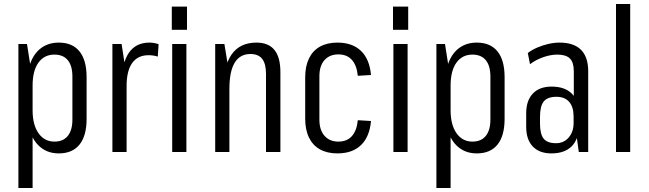

<svg xmlns="http://www.w3.org/2000/svg" viewBox="-20 -760 3243 960"><path d="M274 7Q224 7 188 -19.5Q152 -46 133 -95.5Q114 -145 113 -212V-331Q114 -399 133 -447.5Q152 -496 188 -521.5Q224 -547 274 -547Q342 -547 377.5 -503Q413 -459 413 -374V-166Q413 -81 377.5 -37Q342 7 274 7ZM72 -540H115L143 -361V180H72ZM252 -52Q296 -52 319 -80.5Q342 -109 342 -162V-377Q342 -431 319 -459Q296 -487 252 -487Q201 -487 172 -446.5Q143 -406 143 -332V-209Q143 -136 172.5 -94Q202 -52 252 -52Z M542 -540H588L613 -378V0H542ZM589 -345Q589 -444 624 -495.5Q659 -547 727 -547Q738 -547 750 -545Q762 -543 773 -539L769 -477Q747 -484 723 -484Q669 -484 641 -445Q613 -406 613 -330Z M912 -540V0H841V-540ZM915 -727V-611H839V-727Z M1310 -391Q1310 -441 1291 -465.5Q1272 -490 1232 -490Q1180 -490 1153.5 -446.5Q1127 -403 1127 -316L1096 -248V-306Q1096 -427 1137.5 -487Q1179 -547 1262 -547Q1322 -547 1352 -510.5Q1382 -474 1382 -399V0H1310ZM1056 -540H1102L1127 -387V0H1056Z M1667 7Q1616 7 1580 -13Q1544 -33 1525 -72Q1506 -111 1506 -166V-374Q1506 -429 1525 -468Q1544 -507 1580 -527Q1616 -547 1667 -547Q1742 -547 1785 -505.5Q1828 -464 1835 -385L1769 -381Q1764 -433 1739.5 -460.5Q1715 -488 1672 -488Q1628 -488 1602.5 -459.5Q1577 -431 1577 -379V-161Q1577 -110 1602.5 -81Q1628 -52 1672 -52Q1715 -52 1739.5 -79.5Q1764 -107 1769 -159L1835 -155Q1828 -76 1785 -34.5Q1742 7 1667 7Z M2018 -540V0H1947V-540ZM2021 -727V-611H1945V-727Z M2364 7Q2314 7 2278 -19.5Q2242 -46 2223 -95.5Q2204 -145 2203 -212V-331Q2204 -399 2223 -447.5Q2242 -496 2278 -521.5Q2314 -547 2364 -547Q2432 -547 2467.5 -503Q2503 -459 2503 -374V-166Q2503 -81 2467.5 -37Q2432 7 2364 7ZM2162 -540H2205L2233 -361V180H2162ZM2342 -52Q2386 -52 2409 -80.5Q2432 -109 2432 -162V-377Q2432 -431 2409 -459Q2386 -487 2342 -487Q2291 -487 2262 -446.5Q2233 -406 2233 -332V-209Q2233 -136 2262.5 -94Q2292 -52 2342 -52Z M2849 -178V-404Q2849 -448 2829.5 -467.5Q2810 -487 2767 -487Q2733 -487 2696 -474Q2659 -461 2630 -439L2619 -495Q2640 -511 2667 -522.5Q2694 -534 2722.5 -540.5Q2751 -547 2778 -547Q2849 -547 2885 -511Q2921 -475 2921 -404V0H2874ZM2737 7Q2677 7 2644 -27.5Q2611 -62 2611 -126V-194Q2611 -257 2644 -292Q2677 -327 2738 -327Q2803 -327 2838 -293Q2873 -259 2873 -195V-127Q2873 -62 2837.5 -27.5Q2802 7 2737 7ZM2760 -44Q2799 -44 2823.5 -72.5Q2848 -101 2848 -145V-177Q2848 -225 2826 -250.5Q2804 -276 2762 -276Q2718 -276 2699 -253Q2680 -230 2680 -175V-143Q2680 -89 2698.5 -66.5Q2717 -44 2760 -44Z M3131 -740V0H3060V-740Z"/></svg>

Font: Pathway Extreme Condensed Light
Style: Regular
Weight: 300
Width: 3
Version: Version 1.001;gftools[0.9.26]